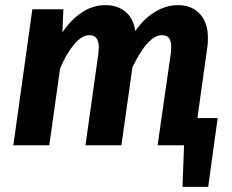

<svg xmlns="http://www.w3.org/2000/svg" viewBox="-20 -566 904 748"><path d="M828 -106 791 162H691L697 0H594L645 -355Q647 -366 647 -383Q647 -409 637.5 -419Q628 -429 611 -429Q556 -429 496 -304L453 0H313L363 -355Q365 -375 365 -381Q365 -429 328 -429Q299 -429 269 -393.5Q239 -358 214 -299L172 0H32L106 -530H227L223 -440Q257 -490 299.5 -518Q342 -546 391 -546Q438 -546 469 -520Q500 -494 507 -445Q540 -493 583.5 -519.5Q627 -546 673 -546Q727 -546 758.5 -512Q790 -478 790 -418Q790 -396 788 -384L749 -106Z"/></svg>

Font: Fira Sans SemiBold
Style: Italic
Weight: 600
Italic angle: -8°
Designer: bBox Type GmbH & Carrois Corporate GbR & Edenspiekermann AG
Foundry: bBox Type GmbH & Carrois Corporate GbR & Edenspiekermann AG
Version: Version 4.301